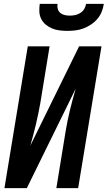

<svg xmlns="http://www.w3.org/2000/svg" viewBox="-20 -975 558 995"><path d="M3 0 124 -735H237L189 -441Q179 -385 166 -330Q153 -275 137 -220L390 -735H506L385 0H272L320 -294Q329 -349 342.5 -404.5Q356 -460 372 -514V-515L119 0ZM329 -815Q308 -815 288 -817.5Q268 -820 250 -827.5Q232 -835 217 -847.5Q202 -860 193.5 -877Q185 -894 184 -914Q183 -934 186 -955H278Q276 -941 279.5 -928.5Q283 -916 292.5 -908Q302 -900 315 -897Q328 -894 342 -894Q356 -894 370 -897Q384 -900 396.5 -908Q409 -916 416.5 -928.5Q424 -941 426 -955H518Q515 -934 507 -914Q499 -894 484.5 -877Q470 -860 451 -847.5Q432 -835 412 -827.5Q392 -820 371 -817.5Q350 -815 329 -815Z"/></svg>

Font: Iosevka Term Curly
Style: Bold Italic
Weight: 700
Italic angle: -9°
Designer: Belleve Invis
Foundry: Belleve Invis
Version: Version 32.3.0